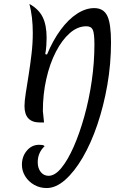

<svg xmlns="http://www.w3.org/2000/svg" viewBox="-20 -618 675 972"><path d="M216 334Q182 334 153.5 318Q125 302 108 275Q91 248 91 216Q91 174 116 144.5Q141 115 178 115Q187 115 194 116Q201 117 206 122Q171 155 171 203Q171 234 186.5 253Q202 272 226 272Q258 272 290.5 232.5Q323 193 353 125Q383 57 407 -29Q431 -115 444.5 -208.5Q458 -302 458 -392Q458 -448 450 -466.5Q442 -485 417 -485Q373 -485 333.5 -450.5Q294 -416 263 -356Q232 -296 214.5 -218.5Q197 -141 197 -56Q200 -30 203 2H182Q104 2 104 -81Q104 -106 110.5 -147Q117 -188 125 -238.5Q133 -289 139.5 -344Q146 -399 146 -451Q146 -532 129 -598Q176 -572 196 -531.5Q216 -491 216 -427Q216 -409 214.5 -386.5Q213 -364 209 -344L218 -342Q248 -414 287 -467Q326 -520 370 -548.5Q414 -577 457 -577Q504 -577 523 -538Q542 -499 542 -404Q542 -295 523.5 -188.5Q505 -82 473 12.5Q441 107 399 179Q357 251 310 292.5Q263 334 216 334Z"/></svg>

Font: Merienda Light
Style: Regular
Weight: 300
Designer: Eduardo Rodriguez Tunni
Foundry: Eduardo Rodriguez Tunni
Version: Version 2.001; ttfautohint (v1.8.4.7-5d5b)